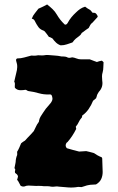

<svg xmlns="http://www.w3.org/2000/svg" viewBox="-20 -818 529 864"><path d="M420 -745Q419 -744 419 -742.5Q419 -741 417 -739Q412 -733 406.5 -727.5Q401 -722 396 -716Q390 -712 386.5 -706Q383 -700 379 -692Q373 -688 366.5 -683.5Q360 -679 354 -674Q350 -672 348 -670Q344 -661 336 -655.5Q328 -650 321 -644Q314 -638 306 -627Q294 -623 281 -618.5Q268 -614 253 -614Q241 -618 232 -626.5Q223 -635 216 -645Q212 -647 208.5 -649Q205 -651 200 -652Q196 -658 191 -664.5Q186 -671 181 -677Q178 -679 175.5 -680.5Q173 -682 169 -683Q157 -689 151 -699Q147 -704 144.5 -709Q142 -714 139 -719Q137 -724 133.5 -728.5Q130 -733 123 -734Q128 -748 137 -758.5Q146 -769 153 -779Q159 -782 164.5 -784Q170 -786 175 -789Q180 -791 184 -793.5Q188 -796 192 -798Q205 -788 216.5 -777Q228 -766 236 -752Q250 -728 269 -710Q273 -704 281 -710Q281 -710 282 -711.5Q283 -713 284 -714Q292 -729 301.5 -740.5Q311 -752 322 -762Q331 -771 340.5 -777.5Q350 -784 363 -788Q368 -784 374 -780Q380 -776 386 -773Q389 -770 391 -767.5Q393 -765 396 -761Q398 -761 400.5 -760.5Q403 -760 407 -760Q412 -758 414.5 -754Q417 -750 420 -745ZM446 -538Q445 -527 445 -515.5Q445 -504 442 -493Q439 -484 439 -474.5Q439 -465 440 -455Q445 -426 425 -405Q423 -402 421 -398.5Q419 -395 417 -391Q416 -387 415 -383.5Q414 -380 412 -375Q409 -374 406.5 -371Q404 -368 399 -365Q391 -345 379 -327.5Q367 -310 350 -298Q349 -294 349 -291.5Q349 -289 347 -288Q339 -279 334 -268Q329 -257 321 -248Q322 -245 322 -242.5Q322 -240 323 -238Q306 -204 284 -179Q281 -176 279 -175Q271 -161 281 -151Q295 -147 309 -143Q323 -139 336 -136Q345 -137 353 -137Q361 -137 368 -138Q375 -137 383 -134.5Q391 -132 400 -130Q404 -129 408.5 -125.5Q413 -122 417 -120Q422 -117 427.5 -114.5Q433 -112 438 -110Q438 -109 439 -107.5Q440 -106 440 -105Q440 -89 441 -73.5Q442 -58 442 -44Q442 -27 435.5 -12.5Q429 2 412 12Q404 13 395.5 13Q387 13 378 15Q371 16 363 19Q355 22 347 24Q344 24 340 23.5Q336 23 332 23Q310 27 288.5 25.5Q267 24 246 22Q236 20 228 21.5Q220 23 210 22Q203 20 195 20Q187 20 178 20Q165 18 153 18.5Q141 19 128 18Q118 17 108.5 17Q99 17 90 21Q80 23 72 17Q71 15 69.5 11.5Q68 8 66 5Q64 1 62 -2.5Q60 -6 57 -9Q59 -14 59.5 -17.5Q60 -21 61 -24Q60 -30 56 -33.5Q52 -37 48 -40Q46 -45 48 -51Q50 -57 45 -61Q46 -66 47 -71Q48 -76 49 -81Q51 -89 51 -97Q51 -101 52.5 -106Q54 -111 55 -115Q58 -120 57.5 -125Q57 -130 57 -135Q62 -143 66.5 -153Q71 -163 75 -173Q77 -175 80.5 -177.5Q84 -180 87 -182Q92 -184 95.5 -188.5Q99 -193 103 -197Q111 -205 118 -212.5Q125 -220 132 -228Q137 -237 141.5 -247.5Q146 -258 153 -267Q156 -270 156 -276Q158 -286 163 -294Q168 -302 174 -311Q185 -329 201 -346Q211 -356 215 -367Q216 -369 216 -372Q216 -375 216 -376Q215 -384 212.5 -389Q210 -394 201 -393Q177 -392 154.5 -398.5Q132 -405 109 -408Q106 -408 102.5 -410.5Q99 -413 95 -414Q89 -413 84 -412.5Q79 -412 72 -412Q57 -412 47 -423Q46 -430 47 -437.5Q48 -445 44 -450Q46 -461 48.5 -470Q51 -479 53 -489Q57 -503 57.5 -516Q58 -529 53 -543Q52 -545 52.5 -547.5Q53 -550 53 -552Q56 -555 57 -555Q74 -555 89.5 -559.5Q105 -564 121 -568Q126 -568 131 -567.5Q136 -567 143 -568Q151 -570 160 -569Q169 -568 177 -569Q187 -571 196 -570.5Q205 -570 215 -569Q225 -568 233.5 -567.5Q242 -567 251 -565Q253 -564 256.5 -564Q260 -564 263 -564Q268 -564 274 -563Q280 -562 285 -559Q290 -557 295 -558Q300 -559 305 -560Q314 -559 324 -555Q334 -551 344 -551H384Q393 -547 401 -544.5Q409 -542 416 -539Q421 -541 426.5 -542.5Q432 -544 438 -545Q440 -544 442 -542Q444 -540 446 -538Z"/></svg>

Font: Daruma Drop One
Style: Regular
Weight: 400
Designer: Maniackers Design
Version: Version 1.000